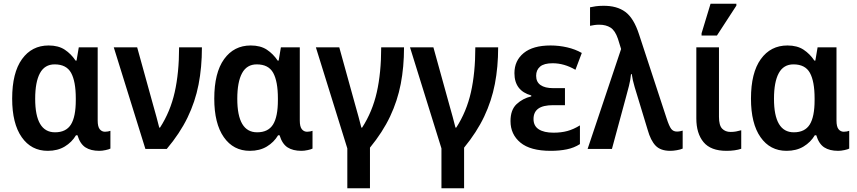

<svg xmlns="http://www.w3.org/2000/svg" viewBox="-20 -796 4582 1026"><path d="M235 10Q147 10 96 -63Q45 -136 45 -269Q45 -407 97.5 -480Q150 -553 240 -553Q292 -553 326 -530.5Q360 -508 384 -472H389L401 -543H502V-152Q502 -119 513 -105.5Q524 -92 541 -92Q549 -92 557 -93.5Q565 -95 570 -97V-2Q563 2 544.5 6Q526 10 511 10Q465 10 436.5 -8.5Q408 -27 394 -73H386Q364 -36 326 -13Q288 10 235 10ZM274 -89Q333 -89 359 -130.5Q385 -172 385 -261V-270Q385 -361 360 -406.5Q335 -452 272 -452Q219 -452 193.5 -405Q168 -358 168 -268Q168 -89 274 -89Z M757 0 588 -543H713L798 -236Q806 -207 816 -171.5Q826 -136 831 -114H835Q890 -199 913.5 -303Q937 -407 937 -543H1059Q1059 -436 1041 -344Q1023 -252 982 -167.5Q941 -83 871 0Z M1315 10Q1227 10 1176 -63Q1125 -136 1125 -269Q1125 -407 1177.5 -480Q1230 -553 1320 -553Q1372 -553 1406 -530.5Q1440 -508 1464 -472H1469L1481 -543H1582V-152Q1582 -119 1593 -105.5Q1604 -92 1621 -92Q1629 -92 1637 -93.5Q1645 -95 1650 -97V-2Q1643 2 1624.5 6Q1606 10 1591 10Q1545 10 1516.5 -8.5Q1488 -27 1474 -73H1466Q1444 -36 1406 -13Q1368 10 1315 10ZM1354 -89Q1413 -89 1439 -130.5Q1465 -172 1465 -261V-270Q1465 -361 1440 -406.5Q1415 -452 1352 -452Q1299 -452 1273.5 -405Q1248 -358 1248 -268Q1248 -89 1354 -89Z M1836 210V-3L1668 -543H1793L1878 -236Q1886 -207 1896 -171.5Q1906 -136 1911 -114H1915Q1970 -199 1993.5 -303Q2017 -407 2017 -543H2139Q2139 -438 2121.5 -347.5Q2104 -257 2064.5 -173.5Q2025 -90 1957 -7V210Z M2339 210V-3L2171 -543H2296L2381 -236Q2389 -207 2399 -171.5Q2409 -136 2414 -114H2418Q2473 -199 2496.5 -303Q2520 -407 2520 -543H2642Q2642 -438 2624.5 -347.5Q2607 -257 2567.5 -173.5Q2528 -90 2460 -7V210Z M2923 10Q2814 10 2761 -34Q2708 -78 2708 -149Q2708 -209 2740.5 -239.5Q2773 -270 2819 -281V-286Q2729 -311 2729 -405Q2729 -472 2778.5 -512.5Q2828 -553 2922 -553Q2967 -553 3010.5 -543Q3054 -533 3089 -513L3055 -423Q2995 -458 2933 -458Q2887 -458 2866 -440Q2845 -422 2845 -391Q2845 -358 2868.5 -341.5Q2892 -325 2936 -325H2999V-234H2936Q2882 -234 2856.5 -215.5Q2831 -197 2831 -160Q2831 -123 2859 -105Q2887 -87 2938 -87Q2979 -87 3012 -96Q3045 -105 3079 -126V-26Q3048 -6 3009 2Q2970 10 2923 10Z M3562 10Q3510 10 3483.5 -17.5Q3457 -45 3441 -102L3393 -260Q3383 -292 3371.5 -330.5Q3360 -369 3356 -400H3352Q3349 -368 3341 -337Q3333 -306 3324 -273L3250 0H3120L3299 -534L3282 -589Q3267 -633 3242.5 -648.5Q3218 -664 3182 -664Q3168 -664 3155 -662Q3142 -660 3133 -658V-757Q3146 -760 3163.5 -762.5Q3181 -765 3203 -765Q3276 -766 3321.5 -732.5Q3367 -699 3395 -612L3542 -164Q3556 -121 3567 -107Q3578 -93 3597 -93Q3606 -93 3613.5 -94.5Q3621 -96 3628 -98V-2Q3617 3 3597.5 6.5Q3578 10 3562 10Z M3862 10Q3778 10 3739.5 -36.5Q3701 -83 3701 -163V-543H3822V-172Q3822 -126 3839 -108.5Q3856 -91 3884 -91Q3900 -91 3913.5 -93.5Q3927 -96 3941 -100V-1Q3908 10 3862 10ZM3729 -606V-618L3777 -776H3915V-766L3811 -606Z M4183 10Q4095 10 4044 -63Q3993 -136 3993 -269Q3993 -407 4045.5 -480Q4098 -553 4188 -553Q4240 -553 4274 -530.5Q4308 -508 4332 -472H4337L4349 -543H4450V-152Q4450 -119 4461 -105.5Q4472 -92 4489 -92Q4497 -92 4505 -93.5Q4513 -95 4518 -97V-2Q4511 2 4492.5 6Q4474 10 4459 10Q4413 10 4384.5 -8.5Q4356 -27 4342 -73H4334Q4312 -36 4274 -13Q4236 10 4183 10ZM4222 -89Q4281 -89 4307 -130.5Q4333 -172 4333 -261V-270Q4333 -361 4308 -406.5Q4283 -452 4220 -452Q4167 -452 4141.5 -405Q4116 -358 4116 -268Q4116 -89 4222 -89Z"/></svg>

Font: Noto Sans SemiCondensed SemiBold
Style: Regular
Weight: 600
Width: 4
Designer: Monotype Design Team
Foundry: Monotype Imaging Inc.
Version: Version 2.013; ttfautohint (v1.8.4.7-5d5b)